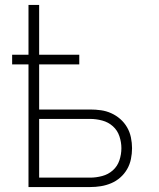

<svg xmlns="http://www.w3.org/2000/svg" viewBox="-20 -755 640 775"><path d="M95 0V-495H29V-534H95V-735H138V-534H300V-495H138V-313H344Q366 -313 387.5 -310Q409 -307 429 -298Q449 -289 465.5 -274.5Q482 -260 493 -241Q504 -222 508.5 -200Q513 -178 513 -157Q513 -135 508.5 -113Q504 -91 493 -72Q482 -53 465.5 -38.5Q449 -24 429 -15.5Q409 -7 387.5 -3.5Q366 0 344 0ZM138 -38H344Q368 -38 392.5 -44.5Q417 -51 435.5 -67.5Q454 -84 462 -108Q470 -132 470 -157Q470 -181 462 -205Q454 -229 435.5 -245.5Q417 -262 392.5 -268.5Q368 -275 344 -275H138Z"/></svg>

Font: Zed Sans Extralight Extended
Style: Regular
Weight: 200
Width: 7
Designer: Belleve Invis
Foundry: Belleve Invis
Version: Version 1.0.0; ttfautohint (v1.8.4)